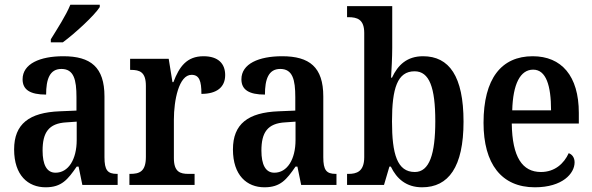

<svg xmlns="http://www.w3.org/2000/svg" viewBox="-20 -786 2518 816"><path d="M196 -619V-606H247C301 -646 382 -721 404 -756V-766H279C261 -721 223 -663 196 -619ZM174 10C242 10 268 -23 306 -78H314L330 0H480V-47H477C437 -47 424 -63 424 -118V-376C424 -501 365 -547 249 -547C150 -547 76 -515 76 -449C76 -404 109 -384 176 -384C176 -449 191 -493 241 -493C294 -493 305 -447 305 -373V-316L234 -313C104 -308 40 -259 40 -151C40 -41 99 10 174 10ZM216 -52C178 -52 161 -87 161 -146C161 -222 186 -262 263 -266L306 -269V-191C306 -109 271 -52 216 -52Z M530 0H807V-47H781C746 -47 719 -55 719 -114V-278C719 -359 740 -468 794 -468C827 -468 836 -442 836 -387C902 -387 937 -416 937 -467C937 -515 908 -547 845 -547C774 -547 742 -503 717 -437H713L697 -536H533V-489H536C574 -489 600 -480 600 -421V-119C600 -56 572 -47 533 -47H530Z M1104 10C1172 10 1198 -23 1236 -78H1244L1260 0H1410V-47H1407C1367 -47 1354 -63 1354 -118V-376C1354 -501 1295 -547 1179 -547C1080 -547 1006 -515 1006 -449C1006 -404 1039 -384 1106 -384C1106 -449 1121 -493 1171 -493C1224 -493 1235 -447 1235 -373V-316L1164 -313C1034 -308 970 -259 970 -151C970 -41 1029 10 1104 10ZM1146 -52C1108 -52 1091 -87 1091 -146C1091 -222 1116 -262 1193 -266L1236 -269V-191C1236 -109 1201 -52 1146 -52Z M1774 10C1886 10 1950 -76 1950 -269C1950 -462 1889 -547 1778 -547C1710 -547 1671 -510 1646 -456H1642C1644 -485 1647 -547 1647 -582V-760H1455V-713H1460C1498 -713 1528 -704 1528 -646V-118C1528 -56 1495 -47 1461 -47H1455V0H1612L1635 -78H1641C1666 -26 1707 10 1774 10ZM1743 -55C1668 -55 1646 -131 1646 -270C1646 -411 1669 -483 1742 -483C1805 -483 1830 -414 1830 -271C1830 -131 1805 -55 1743 -55Z M2253 10C2371 10 2422 -49 2422 -96C2422 -117 2411 -130 2397 -135C2377 -91 2338 -55 2279 -55C2200 -55 2157 -118 2155 -261H2440V-306C2440 -464 2366 -547 2244 -547C2111 -547 2035 -452 2035 -264C2035 -90 2111 10 2253 10ZM2322 -317H2157C2160 -429 2191 -490 2246 -490C2301 -490 2322 -422 2322 -317Z"/></svg>

Font: Noto Serif Bengali Condensed SemiBold
Style: Regular
Weight: 600
Width: 3
Designer: Juan Bruce, Universal Thirst, Indian Type Foundry and the Monotype Design Team.
Foundry: Monotype Imaging Inc.
Version: Version 2.003